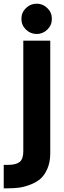

<svg xmlns="http://www.w3.org/2000/svg" viewBox="-30 -770 346 1040"><path d="M168.9 -585.9Q134.8 -585.9 110.4 -609.9Q85.9 -633.8 85.9 -668Q85.9 -702.1 110.4 -726.1Q134.8 -750 168.9 -750Q202.1 -750 226.6 -726.1Q251 -702.1 251 -668Q251 -633.8 226.6 -609.9Q202.1 -585.9 168.9 -585.9ZM-9.8 250V123H14.2Q56.2 123 76.2 107.4Q96.2 91.8 96.2 49.8V-549.8H242.2V60.1Q242.2 107.9 226.6 144Q210.9 180.2 187.5 199.7Q164.1 219.2 131.6 231.2Q99.1 243.2 72 246.6Q44.9 250 14.2 250Z"/></svg>

Font: Oakes Grotesk
Style: Bold
Weight: 700
Designer: Samuel Oakes
Foundry: Samuel Oakes
Version: Version 1.0 | wf-rip DC20170320